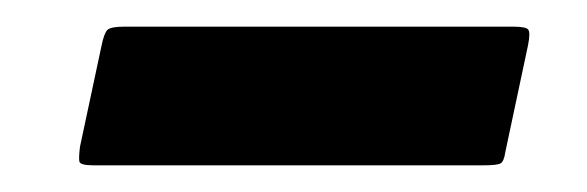

<svg xmlns="http://www.w3.org/2000/svg" viewBox="-20 -346 440 144"><path d="M50 -222Q40 -222 39.5 -225Q39 -228 40 -236L56 -311Q58 -321 60.5 -323.5Q63 -326 73 -326H365Q374 -326 376 -324Q378 -322 376 -312L359 -232Q358 -225 355.5 -223.5Q353 -222 342 -222Z"/></svg>

Font: Glory Thin ExtraBold
Style: Italic
Weight: 800
Italic angle: -12°
Version: Version 1.011